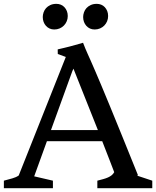

<svg xmlns="http://www.w3.org/2000/svg" viewBox="-41 -997 826 1017"><path d="M-20.5 -40Q4.4 -46.9 24.2 -52.2Q43.9 -57.6 58.1 -67.4L307.6 -695.3L265.1 -710.9L264.6 -735.4Q285.6 -740.2 300 -743.7Q314.5 -747.1 328.1 -750.7Q341.8 -754.4 357.9 -758.8Q374 -763.2 398.9 -770.5Q405.3 -753.4 410.9 -740.2Q416.5 -727.1 423.3 -711.7Q430.2 -696.3 439.5 -675.5Q448.7 -654.8 462.4 -623Q476.1 -591.3 495.4 -545.4Q514.6 -499.5 542 -433.1Q569.3 -366.7 605.7 -277.1Q642.1 -187.5 689.9 -68.8L684.6 -66.9L765.6 -40V0H474.6V-40Q491.7 -44.4 505.9 -48.3Q520 -52.2 531 -57.1Q542 -62 550.3 -68.6Q558.6 -75.2 564 -85Q555.7 -106.9 540.5 -146.2Q525.4 -185.5 500.5 -249H207.5L140.1 -63L239.3 -40V0H-20.5ZM477.5 -308.1 348.1 -633.3Q342.3 -622.1 335.9 -603L229 -308.1ZM460.4 -840.8Q446.8 -840.8 435.5 -845.9Q424.3 -851.1 416.3 -860.1Q408.2 -869.1 403.8 -881.1Q399.4 -893.1 399.4 -906.7Q399.4 -918.9 403.8 -931.6Q408.2 -944.3 417 -954.1Q425.8 -963.9 439.5 -970.2Q453.1 -976.6 471.7 -976.6Q483.9 -976.6 494.9 -972.2Q505.9 -967.8 513.9 -959.2Q522 -950.7 526.9 -938.7Q531.7 -926.8 531.7 -912.1Q531.7 -897.5 526.4 -884.5Q521 -871.6 511.5 -861.8Q502 -852.1 488.8 -846.4Q475.6 -840.8 460.4 -840.8ZM246.6 -840.8Q232.9 -840.8 221.7 -845.9Q210.4 -851.1 202.4 -860.1Q194.3 -869.1 189.9 -881.1Q185.5 -893.1 185.5 -906.7Q185.5 -918.9 189.9 -931.6Q194.3 -944.3 203.1 -954.1Q211.9 -963.9 225.6 -970.2Q239.3 -976.6 257.8 -976.6Q270 -976.6 281 -972.2Q292 -967.8 300 -959.2Q308.1 -950.7 313 -938.7Q317.9 -926.8 317.9 -912.1Q317.9 -897.5 312.5 -884.5Q307.1 -871.6 297.6 -861.8Q288.1 -852.1 274.9 -846.4Q261.7 -840.8 246.6 -840.8Z"/></svg>

Font: Donegal One
Style: Regular
Weight: 400
Designer: Gary Lonergan
Foundry: Sorkin Type Co.
Version: Version 1.004